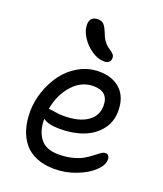

<svg xmlns="http://www.w3.org/2000/svg" viewBox="-156 -915 904 1068"><g transform="rotate(20 296.0 -381.0)"><path d="M347.2 -605Q312 -605 274.7 -630.4Q237.3 -655.8 213.6 -693.1Q189.9 -730.5 189.9 -764.2Q189.9 -814 238.8 -814Q260.3 -814 272.5 -802Q284.7 -790 298.8 -754.9Q306.6 -731.9 318.6 -714.8Q330.6 -697.8 342 -689Q353.5 -680.2 364 -673.1Q374.5 -666 380.9 -658.2Q387.2 -650.4 387.2 -640.1Q387.2 -605 347.2 -605ZM293 51.8Q232.9 51.8 187.3 33Q141.6 14.2 113.8 -20Q85.9 -54.2 72 -99.9Q58.1 -145.5 58.1 -202.1Q58.1 -262.7 78.6 -323Q99.1 -383.3 135.3 -432.4Q171.4 -481.4 226.3 -512.2Q281.2 -543 344.2 -543Q423.8 -543 470.9 -498.8Q518.1 -454.6 518.1 -372.1Q518.1 -308.6 481.7 -261.7Q445.3 -214.8 384.5 -191.4Q323.7 -168 247.1 -168Q174.8 -168 146 -191.9Q146 -118.7 179.7 -75.4Q213.4 -32.2 287.1 -32.2Q332.5 -32.2 370.6 -42.2Q408.7 -52.2 432.1 -66.4Q455.6 -80.6 473.6 -94.7Q491.7 -108.9 505.9 -118.9Q520 -128.9 530.8 -128.9Q556.2 -128.9 556.2 -97.2Q556.2 -65.9 520.5 -31.5Q484.9 2.9 422.6 27.3Q360.4 51.8 293 51.8ZM155.8 -252Q162.6 -252 189.7 -247.6Q216.8 -243.2 240.2 -243.2Q331.1 -243.2 381.1 -277.6Q431.2 -312 431.2 -372.1Q431.2 -456.1 341.8 -456.1Q270.5 -456.1 218 -397.2Q165.5 -338.4 150.9 -252Z"/></g></svg>

Font: Shantell Sans Irregular
Style: Regular
Weight: 400
Designer: Stephen Nixon, Anya Danilova, Shantell Martin
Foundry: Arrow Type
Version: Version 1.006;[9816181b4]